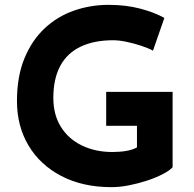

<svg xmlns="http://www.w3.org/2000/svg" viewBox="-20 -764 802 792"><path d="M692 -74Q679 -60 651 -45.5Q623 -31 586.5 -19Q550 -7 512 0.5Q474 8 440 8Q321 8 233 -38Q145 -84 97.5 -164Q50 -244 50 -347Q50 -448 80.5 -522.5Q111 -597 163.5 -646.5Q216 -696 284.5 -720Q353 -744 428 -744Q499 -744 558 -728.5Q617 -713 658 -690L611 -555Q593 -565 563 -575Q533 -585 502 -591.5Q471 -598 447 -598Q368 -598 312.5 -571.5Q257 -545 228.5 -492Q200 -439 200 -360Q200 -291 231 -241Q262 -191 317.5 -164Q373 -137 444 -137Q475 -137 501 -141.5Q527 -146 545 -156V-245H418V-385H692Z"/></svg>

Font: Reem Kufi
Style: Regular
Weight: 400
Designer: Khaled Hosny
Version: Version 1.6